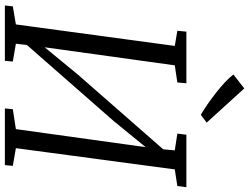

<svg xmlns="http://www.w3.org/2000/svg" viewBox="-137 -883 1020 786"><g transform="rotate(90 373.0 -490.0)"><path d="M2.5 0 6 -32.5 80 -45 168 -695.5 106 -706 109.5 -743H321L317.5 -706L247.5 -695.5L169.5 -133.5L156 -141.5L286 -299.5L616 -676.5L588 -611.5L595.5 -695.5L527 -706L531.5 -743H746.5L741.5 -706L673.5 -695.5L586.5 -45L659 -32.5L656 0H424L427 -32.5L508.5 -45L587 -609L604.5 -603.5L476.5 -446.5L140 -62.5L168.5 -127.5L159 -45L232 -32.5L229 0ZM450 -802Q431 -813 407.5 -829.2Q384 -845.5 360 -864.2Q336 -883 316.2 -901.5Q296.5 -920 285 -935.5L342 -980L482 -826Z"/></g></svg>

Font: Merriweather 36pt Light
Style: Italic
Weight: 300
Italic angle: -7.8°
Version: Version 2.101